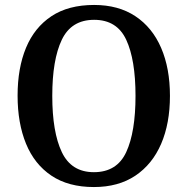

<svg xmlns="http://www.w3.org/2000/svg" viewBox="-20 -745 758 775"><path d="M359 10Q256 10 187.5 -36Q119 -82 85 -165Q51 -248 51 -359Q51 -470 85 -552Q119 -634 187.5 -679.5Q256 -725 360 -725Q458 -725 526.5 -679.5Q595 -634 630.5 -551.5Q666 -469 666 -358Q666 -247 630.5 -164.5Q595 -82 526.5 -36Q458 10 359 10ZM359 -50Q452 -50 489.5 -131Q527 -212 527 -358Q527 -504 489.5 -584.5Q452 -665 360 -665Q268 -665 229.5 -584.5Q191 -504 191 -358Q191 -212 229.5 -131Q268 -50 359 -50Z"/></svg>

Font: Noto Serif Myanmar SemiCondensed SemiBold
Style: Regular
Weight: 600
Width: 4
Designer: Ben Mitchell and the Monotype Design Team
Foundry: Monotype Imaging Inc.
Version: Version 2.106; ttfautohint (v1.8.4.7-5d5b)